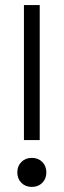

<svg xmlns="http://www.w3.org/2000/svg" viewBox="-20 -720 250 754"><path d="M74 -170V-700H136V-170ZM48 -43Q48 -68 64 -84Q80 -100 105 -100Q130 -100 146 -84Q162 -68 162 -43Q162 -18 146 -2Q130 14 105 14Q80 14 64 -2Q48 -18 48 -43Z"/></svg>

Font: Space Grotesk Frontify Light
Style: Regular
Weight: 300
Designer: Florian Karsten
Version: Version 2.000